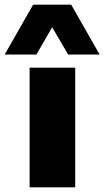

<svg xmlns="http://www.w3.org/2000/svg" viewBox="-56 -797 444 817"><path d="M70 0V-509H264V0ZM-36 -565 85 -777H247L368 -565H234L166 -681L99 -565Z"/></svg>

Font: Nunito Sans 6pt Black
Style: Regular
Weight: 900
Version: Version 3.101;gftools[0.9.27]